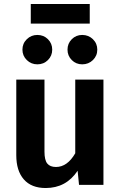

<svg xmlns="http://www.w3.org/2000/svg" viewBox="-20 -931 610 967"><path d="M432 -812H135V-911H432ZM168 -755Q200 -755 221.5 -733.5Q243 -712 243 -681Q243 -650 221.5 -628.5Q200 -607 168 -607Q137 -607 115 -628.5Q93 -650 93 -681Q93 -712 115 -733.5Q137 -755 168 -755ZM394 -755Q426 -755 448 -733.5Q470 -712 470 -681Q470 -650 448 -628.5Q426 -607 394 -607Q363 -607 341.5 -628.5Q320 -650 320 -681Q320 -712 341.5 -733.5Q363 -755 394 -755ZM501 -530V0H378L371 -71Q313 16 210 16Q138 16 100 -27.5Q62 -71 62 -149V-530H204V-167Q204 -125 218 -107.5Q232 -90 262 -90Q319 -90 359 -159V-530Z"/></svg>

Font: Fira Sans SemiBold
Style: Regular
Weight: 600
Designer: bBox Type GmbH & Carrois Corporate GbR & Edenspiekermann AG
Foundry: bBox Type GmbH & Carrois Corporate GbR & Edenspiekermann AG
Version: Version 4.301;PS 004.301;hotconv 1.0.88;makeotf.lib2.5.64775